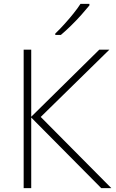

<svg xmlns="http://www.w3.org/2000/svg" viewBox="-20 -970 599 990"><path d="M554 0H502L141 -364V0H102V-714H141V-368L492 -714H544L190 -367ZM441 -942Q424 -921 399.5 -893.5Q375 -866 347 -838.5Q319 -811 294 -790H265V-797Q286 -817 311 -844.5Q336 -872 358.5 -900Q381 -928 395 -950H441Z"/></svg>

Font: Noto Sans ExtraLight
Style: Regular
Weight: 200
Designer: Monotype Design Team
Foundry: Monotype Imaging Inc.
Version: Version 2.007